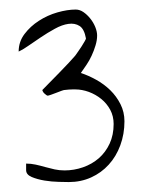

<svg xmlns="http://www.w3.org/2000/svg" viewBox="-20 -511 295 394"><path d="M33.6 -175.3Q43.5 -175.3 53.2 -173.2Q62.8 -171.1 72.5 -168.3Q82.1 -165.6 92.1 -163.4Q102 -161.3 112.5 -161.3Q131.9 -161.3 150.3 -167.7Q168.7 -174.1 182.8 -186.3Q196.8 -198.6 205 -216.3Q213.2 -234 213.2 -256.6Q213.2 -272.5 206.2 -285.7Q199.1 -298.8 187.7 -308Q176.3 -317.2 162.3 -322.4Q148.2 -327.5 134.8 -327.5Q132.4 -327.5 128.6 -327.5Q124.8 -327.5 121.3 -327.2Q117.8 -326.9 115.2 -326.6Q112.5 -326.3 112 -326.3Q110.8 -326.3 105.8 -324.5Q100.8 -322.7 95.3 -320.5Q89.7 -318.4 84.5 -316.5Q79.2 -314.7 78 -314.7Q76.9 -314.7 75.1 -315.9Q73.3 -317.2 71.3 -319Q69.2 -320.8 68.1 -323Q66.9 -325.1 66.9 -326.3Q70.4 -330 80.4 -340.1Q90.3 -350.2 101.1 -361.2Q112 -372.2 121.3 -382.3Q130.7 -392.3 134.2 -396.6Q136.5 -399.7 140.3 -405.2Q144.1 -410.7 147.7 -416.2Q151.2 -421.7 153.8 -426.3Q156.4 -430.8 156.4 -432.1Q152.9 -451.6 143.3 -457.7Q133.6 -463.9 120.4 -462Q107.3 -460.2 92.4 -451.9Q77.4 -443.7 63.4 -434.2Q49.4 -424.7 37.4 -416.5Q25.4 -408.2 18.3 -405.2Q18.3 -425.3 30.3 -441.2Q42.3 -457.1 59.9 -468.4Q77.4 -479.7 97.9 -485.6Q118.4 -491.4 135.4 -491.4Q143.6 -491.4 151.2 -486.2Q158.8 -481 165.2 -473Q171.6 -465.1 175.5 -455.6Q179.3 -446.1 179.3 -438.2Q179.3 -428.4 176 -417.7Q172.8 -407 168.1 -396.9Q163.5 -386.8 157.3 -377.7Q151.2 -368.5 145.9 -361.2Q161.1 -356.3 177.2 -347.4Q193.3 -338.5 206.2 -326Q219 -313.5 227.2 -297.3Q235.4 -281.1 235.4 -262.1Q235.4 -235.9 226.9 -212.9Q218.5 -190 203.2 -173.2Q188 -156.4 167 -146.9Q145.9 -137.4 121.3 -137.4Q114.9 -137.4 100.6 -137.8Q86.2 -138.1 71.3 -140.5Q56.4 -143 45 -147.8Q33.6 -152.7 33.6 -161.9Z"/></svg>

Font: Annie Use Your Telescope
Style: Regular
Weight: 400
Version: Version 1.003 2001